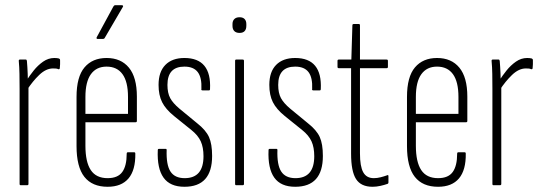

<svg xmlns="http://www.w3.org/2000/svg" viewBox="-20 -709 2079 735"><path d="M59 0Q55 0 55 -5V-367Q55 -399 54.5 -426Q54 -453 52 -474Q51 -481 56 -481H79Q82 -481 83 -476Q85 -453 86 -427Q87 -401 87 -386L89 -382V-5Q89 0 84 0ZM83 -364 81 -400Q93 -419 109 -439Q125 -459 145 -473Q165 -487 188 -487Q199 -487 206 -485Q208 -484 209 -482.5Q210 -481 210 -478Q210 -470 210 -463Q210 -456 209 -449Q209 -443 203 -444Q200 -446 195 -446.5Q190 -447 183 -447Q156 -447 130 -422Q104 -397 83 -364Z M392 6Q333 6 303 -32Q273 -70 273 -150V-338Q273 -415 303.5 -451Q334 -487 388 -487Q443 -487 473.5 -450Q504 -413 504 -339V-246Q504 -241 499 -241H307V-151Q307 -89 327.5 -58Q348 -27 392 -27Q431 -27 448 -50.5Q465 -74 465 -120Q465 -126 469 -126H494Q498 -126 498 -121Q499 -58 472 -26Q445 6 392 6ZM307 -273H470V-338Q470 -396 449 -425Q428 -454 388 -454Q349 -454 328 -425Q307 -396 307 -338ZM353 -560Q351 -560 350 -561.5Q349 -563 350 -566L414 -684Q417 -689 420 -689H446Q450 -689 451 -687Q452 -685 450 -682L381 -564Q379 -560 374 -560Z M686 6Q631 6 606 -29Q581 -64 584 -134Q584 -139 588 -139H615Q618 -139 618 -135Q616 -78 632.5 -52.5Q649 -27 687 -27Q759 -27 759 -111Q759 -145 748.5 -168Q738 -191 713 -211L646 -265Q614 -291 600.5 -318Q587 -345 587 -384Q587 -434 613 -460.5Q639 -487 686 -487Q738 -487 762.5 -457Q787 -427 784 -368Q784 -363 780 -363H755Q753 -363 751.5 -364Q750 -365 751 -368Q753 -412 737 -433Q721 -454 686 -454Q621 -454 621 -384Q621 -353 631.5 -333.5Q642 -314 667 -293L735 -237Q768 -211 780 -184.5Q792 -158 792 -112Q792 -53 765.5 -23.5Q739 6 686 6Z M884 0Q880 0 880 -5V-476Q880 -481 884 -481H909Q914 -481 914 -476V-5Q914 0 909 0ZM897 -583Q884 -583 877 -590Q870 -597 870 -610V-617Q870 -629 877 -636Q884 -643 897 -643Q910 -643 916.5 -636Q923 -629 923 -617V-610Q923 -597 916.5 -590Q910 -583 897 -583Z M1110 6Q1055 6 1030 -29Q1005 -64 1008 -134Q1008 -139 1012 -139H1039Q1042 -139 1042 -135Q1040 -78 1056.5 -52.5Q1073 -27 1111 -27Q1183 -27 1183 -111Q1183 -145 1172.5 -168Q1162 -191 1137 -211L1070 -265Q1038 -291 1024.5 -318Q1011 -345 1011 -384Q1011 -434 1037 -460.5Q1063 -487 1110 -487Q1162 -487 1186.5 -457Q1211 -427 1208 -368Q1208 -363 1204 -363H1179Q1177 -363 1175.5 -364Q1174 -365 1175 -368Q1177 -412 1161 -433Q1145 -454 1110 -454Q1045 -454 1045 -384Q1045 -353 1055.5 -333.5Q1066 -314 1091 -293L1159 -237Q1192 -211 1204 -184.5Q1216 -158 1216 -112Q1216 -53 1189.5 -23.5Q1163 6 1110 6Z M1406 6Q1362 6 1343 -23.5Q1324 -53 1324 -121V-448H1277Q1272 -448 1272 -453V-476Q1272 -481 1277 -481H1325L1329 -612Q1329 -617 1334 -617H1354Q1358 -617 1358 -612V-481H1460Q1465 -481 1465 -476V-453Q1465 -448 1460 -448H1358V-122Q1358 -72 1370.5 -49.5Q1383 -27 1411 -27Q1424 -27 1437.5 -30.5Q1451 -34 1462 -38Q1467 -41 1467 -34V-11Q1467 -6 1463 -5Q1452 -1 1436.5 2.5Q1421 6 1406 6Z M1657 6Q1598 6 1568 -32Q1538 -70 1538 -150V-338Q1538 -415 1568.5 -451Q1599 -487 1653 -487Q1708 -487 1738.5 -450Q1769 -413 1769 -339V-246Q1769 -241 1764 -241H1572V-151Q1572 -89 1592.5 -58Q1613 -27 1657 -27Q1696 -27 1713 -50.5Q1730 -74 1730 -120Q1730 -126 1734 -126H1759Q1763 -126 1763 -121Q1764 -58 1737 -26Q1710 6 1657 6ZM1572 -273H1735V-338Q1735 -396 1714 -425Q1693 -454 1653 -454Q1614 -454 1593 -425Q1572 -396 1572 -338Z M1869 0Q1865 0 1865 -5V-367Q1865 -399 1864.5 -426Q1864 -453 1862 -474Q1861 -481 1866 -481H1889Q1892 -481 1893 -476Q1895 -453 1896 -427Q1897 -401 1897 -386L1899 -382V-5Q1899 0 1894 0ZM1893 -364 1891 -400Q1903 -419 1919 -439Q1935 -459 1955 -473Q1975 -487 1998 -487Q2009 -487 2016 -485Q2018 -484 2019 -482.5Q2020 -481 2020 -478Q2020 -470 2020 -463Q2020 -456 2019 -449Q2019 -443 2013 -444Q2010 -446 2005 -446.5Q2000 -447 1993 -447Q1966 -447 1940 -422Q1914 -397 1893 -364Z"/></svg>

Font: Sofia Sans Extra Condensed ExtraLight
Style: Regular
Weight: 250
Designer: Botio Nikoltchev, Ani Petrova
Foundry: lettersoup
Version: Version 4.101